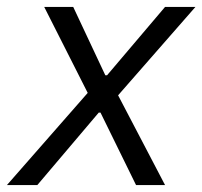

<svg xmlns="http://www.w3.org/2000/svg" viewBox="-48 -536 586 556"><path d="M60 0H-28L206 -267L80 -516H164L257 -318H262L430 -516H518L294 -260L430 0H346L243 -210H238Z"/></svg>

Font: Aneliza
Style: Italic
Weight: 400
Italic angle: -11.31°
Designer: Mike Abbink, Paul van der Laan, Pieter van Rosmalen
Foundry: Bold Monday
Version: Version 3.0